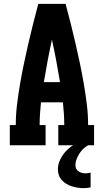

<svg xmlns="http://www.w3.org/2000/svg" viewBox="-20 -755 540 998"><path d="M31 0V-105H62Q62 -158 68.5 -211.5Q75 -265 84 -317.5Q93 -370 104 -422.5Q115 -475 127 -527Q139 -579 152 -631Q165 -683 179 -735H321Q335 -683 348 -631Q361 -579 373 -527Q385 -475 396 -422.5Q407 -370 416 -317.5Q425 -265 431.5 -211.5Q438 -158 438 -105H469V0H283V-105H314Q314 -135 312 -164.5Q310 -194 307 -223H193Q190 -194 188 -164.5Q186 -135 186 -105H217V0ZM208 -328H292Q283 -383 272.5 -438.5Q262 -494 250 -549Q238 -494 227.5 -438.5Q217 -383 208 -328ZM414 223Q399 223 383.5 220.5Q368 218 353.5 213.5Q339 209 325.5 201Q312 193 301.5 181.5Q291 170 286 155.5Q281 141 281 125Q281 105 288 86Q295 67 306.5 50.5Q318 34 333 20.5Q348 7 365 -3.5Q382 -14 400.5 -21.5Q419 -29 438 -34V0Q424 8 412.5 19Q401 30 392.5 43.5Q384 57 378 72Q372 87 372 103Q372 113 376 121.5Q380 130 388 135.5Q396 141 405 143.5Q414 146 424 146Q431 146 437.5 145Q444 144 451 142V219Q442 221 432.5 222Q423 223 414 223Z"/></svg>

Font: Iosevka Curly Slab Extrabold
Style: Regular
Weight: 800
Monospace: yes
Designer: Belleve Invis
Foundry: Belleve Invis
Version: Version 22.1.2; ttfautohint (v1.8.4)